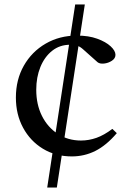

<svg xmlns="http://www.w3.org/2000/svg" viewBox="-20 -689 581 858"><path d="M191 149 316 -669H359L234 149ZM301 10Q228 10 171.5 -24.5Q115 -59 83 -118.5Q51 -178 51 -253Q51 -333 86.5 -395.5Q122 -458 184 -494Q246 -530 324 -530Q376 -530 414.5 -516Q453 -502 474.5 -482Q496 -462 496 -444Q496 -428 480 -417.5Q464 -407 445 -405Q426 -403 416 -411L352 -468Q339 -480 326 -484.5Q313 -489 293 -489Q247 -489 213 -462Q179 -435 160.5 -389.5Q142 -344 142 -288Q142 -222 167.5 -171Q193 -120 238.5 -90.5Q284 -61 342 -61Q377 -61 411 -73Q445 -85 482 -113L502 -94Q455 -39 406 -14.5Q357 10 301 10Z"/></svg>

Font: Hedvig Letters Serif 24pt 24pt
Style: Regular
Weight: 400
Version: Version 1.000